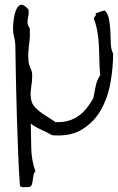

<svg xmlns="http://www.w3.org/2000/svg" viewBox="-20 -562 499 813"><path d="M459 -335Q459 -273.4 447.3 -209.5Q435.5 -145.5 406.2 -94.7Q377 -43.9 327.1 -13.7Q285.2 11.7 225.6 11.7Q213.9 11.7 201.2 10.7Q178.7 -2 154.8 -12.7Q130.9 -23.4 110.4 -38.1Q111.3 11.7 112.3 64Q113.3 116.2 129.9 164.1Q124 168.9 122.1 178.2Q120.1 187.5 119.1 197.8Q118.2 208 115.7 216.8Q113.3 225.6 106.4 229.5Q89.8 230.5 83 230.5L82 231.4Q75.2 231.4 64.5 226.6Q59.6 158.2 56.6 81.5Q53.7 4.9 51.3 -73.2Q48.8 -151.4 47.4 -227.5Q45.9 -303.7 44.9 -371.1Q43.9 -390.6 39.1 -409.2Q35.2 -423.8 35.2 -437.5V-442.4Q35.2 -459 38.6 -482.4Q42 -505.9 49.3 -522.5Q56.6 -539.1 69.3 -542H71.3Q83 -542 100.6 -521.5Q101.6 -514.6 101.6 -508.8Q101.6 -500 99.6 -492.2Q96.7 -481.4 96.7 -468.8V-461.9Q97.7 -455.1 102.1 -449.2Q106.4 -443.4 106.4 -436.5V-403.3Q104.5 -385.7 102.5 -368.7Q100.6 -351.6 99.6 -335V-324.2Q99.6 -313.5 100.6 -302.7Q102.5 -287.1 109.4 -272.9Q116.2 -258.8 116.2 -243.2V-235.4Q116.2 -225.6 115.2 -214.8Q112.3 -200.2 111.3 -185.5Q109.4 -173.8 109.4 -163.1Q109.4 -159.2 110.4 -155.3Q110.4 -140.6 116.2 -126Q122.1 -113.3 133.8 -102.1Q145.5 -90.8 159.7 -81.1Q173.8 -71.3 188.5 -62.5Q203.1 -53.7 214.8 -44.9H227.5Q250 -44.9 269.5 -50.8Q293.9 -57.6 313.5 -71.8Q333 -85.9 348.1 -105.5Q363.3 -125 375 -145.5Q379.9 -171.9 385.3 -197.8Q390.6 -223.6 404.3 -243.2Q401.4 -271.5 400.9 -302.7Q400.4 -334 398.9 -365.2Q397.5 -396.5 392.6 -426.3Q387.7 -456.1 377.9 -481.4V-484.4Q377.9 -489.3 381.8 -492.2Q385.7 -493.2 385.7 -499Q385.7 -502 384.8 -504.9Q393.6 -508.8 403.3 -512.2Q413.1 -515.6 423.8 -517.6Q437.5 -503.9 441.9 -479.5Q446.3 -455.1 447.3 -428.7Q448.2 -402.3 449.2 -377Q450.2 -351.6 459 -335Z"/></svg>

Font: Crafty Girls
Style: Regular
Weight: 400
Designer: Crystal Kluge
Foundry: Font Diner, Inc DBA Tart Workshop
Version: Version 1.000